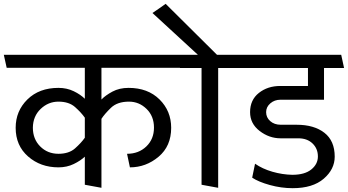

<svg xmlns="http://www.w3.org/2000/svg" viewBox="-31 -967 1821 1005"><path d="M275 -91Q181 -91 116 -148Q51 -205 51 -298Q51 -386 112.5 -446.5Q174 -507 275 -507Q319 -507 355 -489.5Q391 -472 413 -450V-612H4L-11 -680H905L919 -612H500V-446Q521 -468 557.5 -487.5Q594 -507 642 -507Q743 -507 804 -446.5Q865 -386 865 -298Q865 -202 799 -146.5Q733 -91 649 -91L634 -162Q695 -162 735 -200.5Q775 -239 775 -299Q775 -359 736 -397Q697 -435 644 -435Q583 -435 549.5 -402.5Q516 -370 500 -345V16L413 0V-147Q391 -126 355 -108.5Q319 -91 275 -91ZM141 -299Q141 -239 179.5 -200.5Q218 -162 275 -162Q330 -162 362 -190.5Q394 -219 413 -246V-351Q394 -378 362 -406.5Q330 -435 275 -435Q222 -435 182 -397Q142 -359 141 -299Z M897 -680H1005L767 -899Q784 -910 801.5 -922.5Q819 -935 836 -947L1105 -680H1222Q1226 -663 1230.5 -645.5Q1235 -628 1239 -611H1111V16L1024 0V-611H911Q908 -628 904.5 -645.5Q901 -663 897 -680Z M1304 -110Q1343 -83 1395 -68Q1447 -53 1499 -52Q1564 -52 1598.5 -80Q1633 -108 1633 -148Q1633 -189 1605 -216Q1577 -243 1531 -243H1438Q1378 -243 1328 -281.5Q1278 -320 1278 -380Q1278 -444 1324 -480.5Q1370 -517 1436 -517H1581V-611H1231Q1228 -628 1224.5 -645.5Q1221 -663 1217 -680H1755Q1759 -663 1762.5 -645.5Q1766 -628 1770 -611H1665V-445H1437Q1406 -445 1384 -426Q1362 -407 1362 -380Q1362 -352 1383.5 -333Q1405 -314 1439 -314H1522Q1613 -314 1667 -272Q1721 -230 1721 -147Q1721 -81 1663.5 -31.5Q1606 18 1501 18Q1441 18 1381.5 1.5Q1322 -15 1289 -37Z"/></svg>

Font: Palanquin
Style: Regular
Weight: 400
Designer: Pria Ravichandran
Version: Version 1.0.4